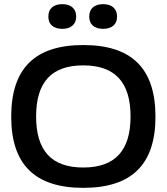

<svg xmlns="http://www.w3.org/2000/svg" viewBox="-20 -896 803 925"><path d="M381 9C149 9 34 -103 34 -334C34 -567 149 -679 381 -679C614 -679 729 -567 729 -334C729 -103 614 9 381 9ZM154 -335C154 -170 228 -89 381 -89C534 -89 609 -170 609 -335C609 -500 534 -581 381 -581C228 -581 154 -500 154 -335ZM213 -815C213 -780 236 -757 280 -757C323 -757 347 -780 347 -815V-817C347 -853 323 -876 280 -876C236 -876 213 -853 213 -817ZM410 -815C410 -780 433 -757 477 -757C520 -757 544 -780 544 -815V-817C544 -853 520 -876 477 -876C433 -876 410 -853 410 -817Z"/></svg>

Font: LT Wave Medium
Style: Regular
Weight: 500
Designer: Daniel Lyons
Version: Version 2.5 (Glyphs App)